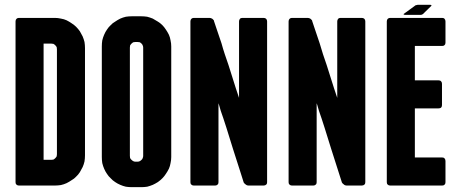

<svg xmlns="http://www.w3.org/2000/svg" viewBox="-20 -775 1921 802"><path d="M58.6 -700.2Q58.6 -700.2 58.6 -700.2Q58.6 -700.2 58.6 -700.2Q52.7 -700.2 48.8 -696.3Q44.9 -692.4 44.9 -685.5Q44.9 -685.5 44.9 -647.5Q44.9 -608.4 44.9 -546.9Q44.9 -514.6 44.9 -476.6Q44.9 -439.5 44.9 -400.4Q44.9 -352.5 44.9 -303.7Q44.9 -254.9 44.9 -210Q44.9 -127.9 44.9 -70.3Q44.9 -13.7 44.9 -13.7Q44.9 -13.7 44.9 -13.7Q44.9 -13.7 44.9 -13.7Q44.9 -6.8 48.8 -3.9Q52.7 0 58.6 0Q58.6 0 78.1 0Q97.7 0 123 0Q153.3 0 181.6 0Q209 0 209 0Q209 0 209 0Q209 0 209 0Q221.7 0 234.4 -2Q247.1 -4.9 257.8 -9.8Q269.5 -15.6 279.3 -22.5Q290 -28.3 297.9 -37.1Q306.6 -44.9 313.5 -55.7Q319.3 -65.4 325.2 -77.1Q330.1 -87.9 333 -100.6Q335 -113.3 335 -126Q335 -126 335 -183.6Q335 -242.2 335 -316.4Q335 -348.6 335 -380.9Q335 -414.1 335 -443.4Q335 -499 335 -536.1Q335 -574.2 335 -574.2Q335 -574.2 335 -574.2Q335 -574.2 335 -574.2Q335 -586.9 333 -599.6Q330.1 -611.3 325.2 -623Q319.3 -633.8 313.5 -644.5Q306.6 -654.3 297.9 -663.1Q290 -670.9 279.3 -677.7Q269.5 -684.6 257.8 -690.4Q247.1 -695.3 234.4 -697.3Q221.7 -700.2 209 -700.2Q209 -700.2 189.5 -700.2Q169.9 -700.2 145.5 -700.2Q114.3 -700.2 86.9 -700.2Q58.6 -700.2 58.6 -700.2ZM217.8 -130.9Q217.8 -130.9 217.8 -130.9Q217.8 -130.9 217.8 -130.9Q217.8 -126 216.8 -122.1Q214.8 -118.2 210.9 -114.3Q207 -110.4 203.1 -108.4Q199.2 -107.4 194.3 -107.4Q194.3 -107.4 177.7 -107.4Q162.1 -107.4 162.1 -107.4Q162.1 -107.4 162.1 -169.9Q162.1 -232.4 162.1 -313.5Q162.1 -348.6 162.1 -383.8Q162.1 -418.9 162.1 -451.2Q162.1 -510.7 162.1 -551.8Q162.1 -592.8 162.1 -592.8Q162.1 -592.8 177.7 -592.8Q194.3 -592.8 194.3 -592.8Q194.3 -592.8 194.3 -592.8Q194.3 -592.8 194.3 -592.8Q199.2 -592.8 203.1 -591.8Q207 -589.8 210.9 -585.9Q214.8 -582 216.8 -578.1Q217.8 -574.2 217.8 -569.3Q217.8 -569.3 217.8 -512.7Q217.8 -456.1 217.8 -382.8Q217.8 -351.6 217.8 -319.3Q217.8 -288.1 217.8 -258.8Q217.8 -205.1 217.8 -168Q217.8 -130.9 217.8 -130.9Z M695.3 -581.1Q695.3 -581.1 695.3 -581.1Q695.3 -581.1 695.3 -581.1Q695.3 -593.8 692.4 -606.4Q690.4 -619.1 685.5 -629.9Q679.7 -641.6 672.9 -651.4Q666 -662.1 658.2 -669.9Q649.4 -678.7 639.6 -684.6Q628.9 -691.4 618.2 -697.3Q606.4 -702.1 594.7 -705.1Q582 -707 569.3 -707Q569.3 -707 549.8 -707Q531.2 -707 531.2 -707Q531.2 -707 531.2 -707Q531.2 -707 531.2 -707Q518.6 -707 505.9 -705.1Q493.2 -702.1 482.4 -697.3Q470.7 -691.4 460.9 -684.6Q450.2 -678.7 442.4 -669.9Q433.6 -662.1 426.8 -651.4Q419.9 -641.6 415 -629.9Q410.2 -619.1 407.2 -606.4Q405.3 -593.8 405.3 -581.1Q405.3 -581.1 405.3 -521.5Q405.3 -461.9 405.3 -384.8Q405.3 -323.2 405.3 -262.7Q405.3 -202.1 405.3 -164.1Q405.3 -143.6 405.3 -130.9Q405.3 -119.1 405.3 -119.1Q405.3 -119.1 405.3 -119.1Q405.3 -119.1 405.3 -119.1Q405.3 -106.4 407.2 -93.8Q410.2 -81.1 415 -70.3Q419.9 -58.6 426.8 -48.8Q433.6 -38.1 442.4 -30.3Q450.2 -21.5 460.9 -14.6Q470.7 -7.8 482.4 -2.9Q493.2 2 505.9 4.9Q518.6 6.8 531.2 6.8Q531.2 6.8 549.8 6.8Q569.3 6.8 569.3 6.8Q569.3 6.8 569.3 6.8Q569.3 6.8 569.3 6.8Q582 6.8 594.7 4.9Q606.4 2 618.2 -2.9Q628.9 -7.8 639.6 -14.6Q649.4 -21.5 658.2 -30.3Q666 -38.1 672.9 -48.8Q679.7 -58.6 685.5 -70.3Q690.4 -81.1 692.4 -93.8Q695.3 -106.4 695.3 -119.1Q695.3 -119.1 695.3 -178.7Q695.3 -238.3 695.3 -315.4Q695.3 -348.6 695.3 -381.8Q695.3 -416 695.3 -446.3Q695.3 -502.9 695.3 -542Q695.3 -581.1 695.3 -581.1ZM578.1 -124Q578.1 -124 578.1 -124Q578.1 -124 578.1 -124Q578.1 -119.1 576.2 -115.2Q575.2 -110.4 571.3 -107.4Q567.4 -103.5 563.5 -101.6Q559.6 -99.6 553.7 -99.6Q553.7 -99.6 549.8 -99.6Q545.9 -99.6 545.9 -99.6Q545.9 -99.6 545.9 -99.6Q545.9 -99.6 545.9 -99.6Q541 -99.6 537.1 -101.6Q533.2 -103.5 529.3 -107.4Q525.4 -110.4 523.4 -115.2Q522.5 -119.1 522.5 -124Q522.5 -124 522.5 -182.6Q522.5 -240.2 522.5 -316.4Q522.5 -348.6 522.5 -380.9Q522.5 -414.1 522.5 -443.4Q522.5 -500 522.5 -538.1Q522.5 -576.2 522.5 -576.2Q522.5 -576.2 522.5 -576.2Q522.5 -576.2 522.5 -576.2Q522.5 -581.1 523.4 -585Q525.4 -588.9 529.3 -592.8Q533.2 -596.7 537.1 -598.6Q541 -599.6 545.9 -599.6Q545.9 -599.6 549.8 -599.6Q553.7 -599.6 553.7 -599.6Q553.7 -599.6 553.7 -599.6Q553.7 -599.6 553.7 -599.6Q559.6 -599.6 563.5 -598.6Q567.4 -596.7 571.3 -592.8Q575.2 -588.9 576.2 -585Q578.1 -581.1 578.1 -576.2Q578.1 -576.2 578.1 -517.6Q578.1 -460 578.1 -383.8Q578.1 -351.6 578.1 -318.4Q578.1 -286.1 578.1 -255.9Q578.1 -200.2 578.1 -162.1Q578.1 -124 578.1 -124Z M1081.1 -700.2Q1081.1 -700.2 1037.1 -700.2Q992.2 -700.2 992.2 -700.2Q992.2 -700.2 992.2 -700.2Q992.2 -700.2 992.2 -700.2Q985.4 -700.2 982.4 -696.3Q978.5 -692.4 978.5 -685.5Q978.5 -685.5 978.5 -627Q978.5 -567.4 978.5 -502Q978.5 -449.2 978.5 -407.2Q978.5 -366.2 978.5 -366.2Q978.5 -366.2 964.8 -407.2Q951.2 -449.2 934.6 -502.9Q926.8 -525.4 918.9 -548.8Q911.1 -572.3 905.3 -593.8Q891.6 -632.8 882.8 -660.2Q874 -686.5 874 -686.5Q874 -686.5 874 -686.5Q874 -686.5 874 -686.5Q874 -689.5 872.1 -691.4Q870.1 -693.4 867.2 -696.3Q864.3 -698.2 861.3 -699.2Q858.4 -700.2 855.5 -700.2Q855.5 -700.2 822.3 -700.2Q789.1 -700.2 789.1 -700.2Q789.1 -700.2 789.1 -700.2Q789.1 -700.2 789.1 -700.2Q783.2 -700.2 779.3 -696.3Q775.4 -692.4 775.4 -685.5Q775.4 -685.5 775.4 -647.5Q775.4 -608.4 775.4 -546.9Q775.4 -514.6 775.4 -476.6Q775.4 -439.5 775.4 -400.4Q775.4 -352.5 775.4 -303.7Q775.4 -254.9 775.4 -210Q775.4 -127.9 775.4 -70.3Q775.4 -13.7 775.4 -13.7Q775.4 -13.7 775.4 -13.7Q775.4 -13.7 775.4 -13.7Q775.4 -6.8 779.3 -3.9Q783.2 0 789.1 0Q789.1 0 834 0Q878.9 0 878.9 0Q878.9 0 878.9 0Q878.9 0 878.9 0Q884.8 0 888.7 -3.9Q892.6 -6.8 892.6 -13.7Q892.6 -13.7 892.6 -56.6Q892.6 -98.6 892.6 -154.3Q892.6 -198.2 892.6 -241.2Q892.6 -284.2 892.6 -311.5Q892.6 -327.1 892.6 -335Q892.6 -343.8 892.6 -343.8Q892.6 -343.8 895.5 -335Q898.4 -327.1 902.3 -311.5Q912.1 -284.2 925.8 -241.2Q939.5 -197.3 953.1 -153.3Q970.7 -98.6 984.4 -55.7Q998 -12.7 998 -12.7Q998 -12.7 998 -12.7Q998 -12.7 998 -12.7Q999 -10.7 1001 -8.8Q1003.9 -5.9 1006.8 -3.9Q1008.8 -2 1011.7 -1Q1014.6 0 1017.6 0Q1017.6 0 1049.8 0Q1081.1 0 1081.1 0Q1081.1 0 1081.1 0Q1081.1 0 1081.1 0Q1087.9 0 1091.8 -3.9Q1095.7 -6.8 1095.7 -13.7Q1095.7 -13.7 1095.7 -52.7Q1095.7 -91.8 1095.7 -153.3Q1095.7 -185.5 1095.7 -222.7Q1095.7 -260.7 1095.7 -299.8Q1095.7 -347.7 1095.7 -396.5Q1095.7 -445.3 1095.7 -490.2Q1095.7 -572.3 1095.7 -628.9Q1095.7 -685.5 1095.7 -685.5Q1095.7 -685.5 1095.7 -685.5Q1095.7 -685.5 1095.7 -685.5Q1095.7 -692.4 1091.8 -696.3Q1087.9 -700.2 1081.1 -700.2Q1081.1 -700.2 1081.1 -700.2Q1081.1 -700.2 1081.1 -700.2Z M1491.2 -700.2Q1491.2 -700.2 1447.3 -700.2Q1402.3 -700.2 1402.3 -700.2Q1402.3 -700.2 1402.3 -700.2Q1402.3 -700.2 1402.3 -700.2Q1395.5 -700.2 1392.6 -696.3Q1388.7 -692.4 1388.7 -685.5Q1388.7 -685.5 1388.7 -627Q1388.7 -567.4 1388.7 -502Q1388.7 -449.2 1388.7 -407.2Q1388.7 -366.2 1388.7 -366.2Q1388.7 -366.2 1375 -407.2Q1361.3 -449.2 1344.7 -502.9Q1336.9 -525.4 1329.1 -548.8Q1321.3 -572.3 1315.4 -593.8Q1301.8 -632.8 1293 -660.2Q1284.2 -686.5 1284.2 -686.5Q1284.2 -686.5 1284.2 -686.5Q1284.2 -686.5 1284.2 -686.5Q1284.2 -689.5 1282.2 -691.4Q1280.3 -693.4 1277.3 -696.3Q1274.4 -698.2 1271.5 -699.2Q1268.6 -700.2 1265.6 -700.2Q1265.6 -700.2 1232.4 -700.2Q1199.2 -700.2 1199.2 -700.2Q1199.2 -700.2 1199.2 -700.2Q1199.2 -700.2 1199.2 -700.2Q1193.4 -700.2 1189.5 -696.3Q1185.5 -692.4 1185.5 -685.5Q1185.5 -685.5 1185.5 -647.5Q1185.5 -608.4 1185.5 -546.9Q1185.5 -514.6 1185.5 -476.6Q1185.5 -439.5 1185.5 -400.4Q1185.5 -352.5 1185.5 -303.7Q1185.5 -254.9 1185.5 -210Q1185.5 -127.9 1185.5 -70.3Q1185.5 -13.7 1185.5 -13.7Q1185.5 -13.7 1185.5 -13.7Q1185.5 -13.7 1185.5 -13.7Q1185.5 -6.8 1189.5 -3.9Q1193.4 0 1199.2 0Q1199.2 0 1244.1 0Q1289.1 0 1289.1 0Q1289.1 0 1289.1 0Q1289.1 0 1289.1 0Q1294.9 0 1298.8 -3.9Q1302.7 -6.8 1302.7 -13.7Q1302.7 -13.7 1302.7 -56.6Q1302.7 -98.6 1302.7 -154.3Q1302.7 -198.2 1302.7 -241.2Q1302.7 -284.2 1302.7 -311.5Q1302.7 -327.1 1302.7 -335Q1302.7 -343.8 1302.7 -343.8Q1302.7 -343.8 1305.7 -335Q1308.6 -327.1 1312.5 -311.5Q1322.3 -284.2 1335.9 -241.2Q1349.6 -197.3 1363.3 -153.3Q1380.9 -98.6 1394.5 -55.7Q1408.2 -12.7 1408.2 -12.7Q1408.2 -12.7 1408.2 -12.7Q1408.2 -12.7 1408.2 -12.7Q1409.2 -10.7 1411.1 -8.8Q1414.1 -5.9 1417 -3.9Q1418.9 -2 1421.9 -1Q1424.8 0 1427.7 0Q1427.7 0 1460 0Q1491.2 0 1491.2 0Q1491.2 0 1491.2 0Q1491.2 0 1491.2 0Q1498 0 1502 -3.9Q1505.9 -6.8 1505.9 -13.7Q1505.9 -13.7 1505.9 -52.7Q1505.9 -91.8 1505.9 -153.3Q1505.9 -185.5 1505.9 -222.7Q1505.9 -260.7 1505.9 -299.8Q1505.9 -347.7 1505.9 -396.5Q1505.9 -445.3 1505.9 -490.2Q1505.9 -572.3 1505.9 -628.9Q1505.9 -685.5 1505.9 -685.5Q1505.9 -685.5 1505.9 -685.5Q1505.9 -685.5 1505.9 -685.5Q1505.9 -692.4 1502 -696.3Q1498 -700.2 1491.2 -700.2Q1491.2 -700.2 1491.2 -700.2Q1491.2 -700.2 1491.2 -700.2Z M1827.1 -117.2Q1827.1 -117.2 1812.5 -117.2Q1797.9 -117.2 1778.3 -117.2Q1754.9 -117.2 1734.4 -117.2Q1712.9 -117.2 1712.9 -117.2Q1712.9 -117.2 1712.9 -155.3Q1712.9 -193.4 1712.9 -234.4Q1712.9 -269.5 1712.9 -295.9Q1712.9 -322.3 1712.9 -322.3Q1712.9 -322.3 1725.6 -322.3Q1738.3 -322.3 1754.9 -322.3Q1775.4 -322.3 1793.9 -322.3Q1811.5 -322.3 1811.5 -322.3Q1811.5 -322.3 1811.5 -322.3Q1811.5 -322.3 1811.5 -322.3Q1818.4 -322.3 1822.3 -325.2Q1826.2 -329.1 1826.2 -335.9Q1826.2 -335.9 1826.2 -380.9Q1826.2 -424.8 1826.2 -424.8Q1826.2 -424.8 1826.2 -424.8Q1826.2 -424.8 1826.2 -424.8Q1826.2 -431.6 1822.3 -435.5Q1818.4 -439.5 1811.5 -439.5Q1811.5 -439.5 1793.9 -439.5Q1775.4 -439.5 1754.9 -439.5Q1738.3 -439.5 1725.6 -439.5Q1712.9 -439.5 1712.9 -439.5Q1712.9 -439.5 1712.9 -458Q1712.9 -476.6 1712.9 -500Q1712.9 -530.3 1712.9 -556.6Q1712.9 -583 1712.9 -583Q1712.9 -583 1734.4 -583Q1754.9 -583 1778.3 -583Q1797.9 -583 1812.5 -583Q1827.1 -583 1827.1 -583Q1827.1 -583 1827.1 -583Q1827.1 -583 1827.1 -583Q1834 -583 1836.9 -586.9Q1840.8 -589.8 1840.8 -596.7Q1840.8 -596.7 1840.8 -641.6Q1840.8 -685.5 1840.8 -685.5Q1840.8 -685.5 1840.8 -685.5Q1840.8 -685.5 1840.8 -685.5Q1840.8 -692.4 1836.9 -696.3Q1834 -700.2 1827.1 -700.2Q1827.1 -700.2 1798.8 -700.2Q1770.5 -700.2 1734.4 -700.2Q1689.5 -700.2 1649.4 -700.2Q1609.4 -700.2 1609.4 -700.2Q1609.4 -700.2 1609.4 -700.2Q1609.4 -700.2 1609.4 -700.2Q1603.5 -700.2 1599.6 -696.3Q1595.7 -692.4 1595.7 -685.5Q1595.7 -685.5 1595.7 -647.5Q1595.7 -608.4 1595.7 -546.9Q1595.7 -514.6 1595.7 -476.6Q1595.7 -439.5 1595.7 -400.4Q1595.7 -352.5 1595.7 -303.7Q1595.7 -254.9 1595.7 -210Q1595.7 -127.9 1595.7 -70.3Q1595.7 -13.7 1595.7 -13.7Q1595.7 -13.7 1595.7 -13.7Q1595.7 -13.7 1595.7 -13.7Q1595.7 -6.8 1599.6 -3.9Q1603.5 0 1609.4 0Q1609.4 0 1637.7 0Q1666 0 1702.1 0Q1747.1 0 1787.1 0Q1827.1 0 1827.1 0Q1827.1 0 1827.1 0Q1827.1 0 1827.1 0Q1834 0 1836.9 -3.9Q1840.8 -6.8 1840.8 -13.7Q1840.8 -13.7 1840.8 -58.6Q1840.8 -102.5 1840.8 -102.5Q1840.8 -102.5 1840.8 -102.5Q1840.8 -102.5 1840.8 -102.5Q1840.8 -109.4 1836.9 -113.3Q1834 -117.2 1827.1 -117.2Q1827.1 -117.2 1827.1 -117.2Q1827.1 -117.2 1827.1 -117.2ZM1715.8 -752.9Q1718.8 -753.9 1724.6 -754.9Q1742.2 -754.9 1778.3 -754.9Q1779.3 -753.9 1783.2 -752Q1770.5 -739.3 1746.1 -715.8Q1743.2 -714.8 1739.3 -712.9Q1715.8 -712.9 1669.9 -712.9Q1668.9 -713.9 1665 -715.8Q1682.6 -728.5 1715.8 -752.9Z"/></svg>

Font: Franchise Goodkids
Style: Regular
Weight: 500
Designer: ""
Version: ""